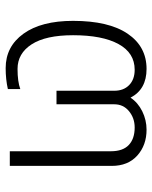

<svg xmlns="http://www.w3.org/2000/svg" viewBox="52 -588 550 695"><g transform="rotate(90 327.5 -240.0)"><path d="M55 -229Q55 -358 101.5 -426.5Q148 -495 229 -495Q303 -495 333 -437Q351 -464 382.5 -479.5Q414 -495 449 -495Q505 -495 542.5 -461.5Q580 -428 580 -369V0H527V-366Q527 -409 504.5 -430.5Q482 -452 441 -452Q407 -452 382 -431.5Q357 -411 357 -378V-169H308V-378Q308 -412 287.5 -432Q267 -452 232 -452Q171 -452 139 -393.5Q107 -335 107 -229Q107 -130 140 -79Q173 -28 229 -28Q275 -28 302 -38V7Q267 15 226 15Q148 15 101.5 -49.5Q55 -114 55 -229Z"/></g></svg>

Font: Prompt ExtraLight
Style: Regular
Weight: 275
Designer: Katatrad Team
Foundry: CadsonDemak
Version: Version 1.001